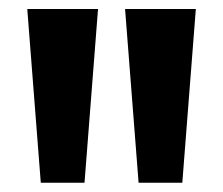

<svg xmlns="http://www.w3.org/2000/svg" viewBox="-20 -828 495 426"><path d="M70.5 -422.5 40.5 -808H197.5L167.5 -422.5ZM287.5 -422.5 257.5 -808H414.5L384.5 -422.5Z"/></svg>

Font: Encode Sans
Style: Bold
Weight: 700
Designer: Multiple Designers
Foundry: Impallari Type
Version: Version 3.002; ttfautohint (v1.8.3) -l 8 -r 50 -G 200 -x 14 